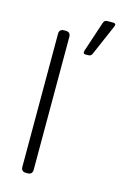

<svg xmlns="http://www.w3.org/2000/svg" viewBox="-119 -829 581 885"><g transform="rotate(15 172.0 -386.5)"><path d="M212 -606Q212 -611 213 -614L261 -759Q264 -767 268.5 -770Q273 -773 283 -773H307Q319 -773 319 -765L317 -757L253 -609Q250 -603 245.5 -600.5Q241 -598 233 -598H221Q212 -598 212 -606ZM75 -23V-657Q75 -680 98 -680H106Q129 -680 129 -657V-23Q129 0 106 0H98Q75 0 75 -23Z"/></g></svg>

Font: Mitr ExtraLight
Style: Regular
Weight: 275
Designer: Thanarat Vachiruckul
Foundry: Cadson Demak Co.,Ltd.
Version: Version 1.001